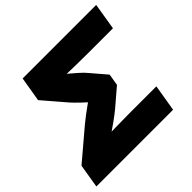

<svg xmlns="http://www.w3.org/2000/svg" viewBox="-179 -907 1087 1087"><g transform="rotate(-45 364.5 -364.0)"><path d="M3.4 0 26.9 -142.6 206.1 -294.4Q223.6 -309.1 248.5 -327.9Q273.4 -346.7 300.5 -366Q327.6 -385.3 352.3 -402.3Q377 -419.4 394 -430.2L374.5 -312.5Q356.9 -327.1 329.6 -350.6Q302.2 -374 275.6 -399.4Q249 -424.8 231.9 -443.8L115.7 -579.1L140.6 -727.5H729.5L703.1 -566.9H498Q448.7 -566.9 394.5 -568.1Q340.3 -569.3 291 -570.8L286.1 -612.8Q305.7 -595.2 332.3 -572.8Q358.9 -550.3 385.5 -527.1Q412.1 -503.9 429.2 -482.4L504.4 -394.5L492.7 -324.2L388.7 -235.4Q362.8 -213.9 329.6 -190.2Q296.4 -166.5 263.2 -144Q230 -121.6 205.6 -103.5L222.7 -157.2Q272 -158.2 326.7 -159.4Q381.3 -160.6 430.7 -160.6H644.5L617.7 0Z"/></g></svg>

Font: Inter 16pt Black
Style: Italic
Weight: 900
Italic angle: -9.3988°
Version: Version 4.001;git-66647c0bb